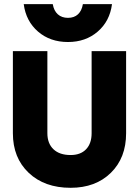

<svg xmlns="http://www.w3.org/2000/svg" viewBox="-20 -896 669 924"><path d="M519 -876Q508.3 -793.9 450.2 -743.9Q392.1 -693.8 307.1 -693.8Q221.2 -693.8 163.1 -743.9Q105 -793.9 94.2 -876H233.9Q239.3 -844.2 258.3 -827.1Q277.3 -810.1 307.1 -810.1Q336.9 -810.1 355.2 -827.1Q373.5 -844.2 378.9 -876ZM42 -649.9H208V-254.9Q208 -205.6 237.3 -177.7Q266.6 -149.9 319.8 -149.9Q367.7 -149.9 394.3 -177.7Q420.9 -205.6 420.9 -254.9V-649.9H586.9V-254.9Q586.9 -136.2 513.4 -64.2Q439.9 7.8 319.8 7.8Q194.3 7.8 118.2 -64.2Q42 -136.2 42 -254.9Z"/></svg>

Font: Overused Grotesk ExtraBold
Style: Regular
Weight: 800
Version: Version 0.002